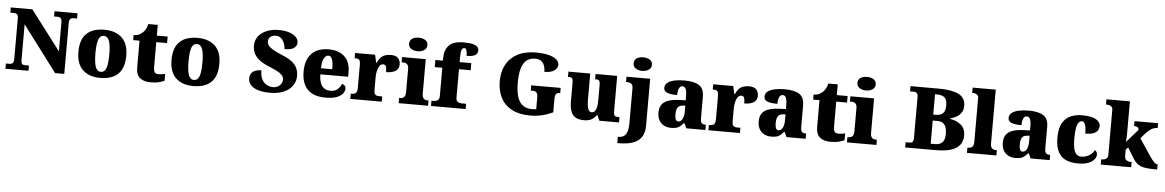

<svg xmlns="http://www.w3.org/2000/svg" viewBox="-40 -1382 13513 2227"><g transform="rotate(5 6716.0 -268.5)"><path d="M21 0V-61H54Q72 -61 85.5 -65Q99 -69 106 -82Q113 -95 113 -121V-597Q113 -622 106 -633.5Q99 -645 87.5 -649Q76 -653 63 -653H21V-714H272L621 -255V-597Q621 -618 614.5 -630Q608 -642 597.5 -647.5Q587 -653 573 -653H530V-714H798V-653H755Q740 -653 729 -647Q718 -641 712 -628Q706 -615 706 -593V0H599L198 -533V-121Q198 -95 202.5 -82Q207 -69 218 -65Q229 -61 246 -61H289V0Z M1124 10Q995 10 921 -60Q847 -130 847 -271Q847 -412 918 -481.5Q989 -551 1127 -551Q1256 -551 1330 -481.5Q1404 -412 1404 -271Q1404 -130 1333 -60Q1262 10 1124 10ZM1126 -61Q1156 -61 1174 -85Q1192 -109 1199.5 -156Q1207 -203 1207 -271Q1207 -375 1188.5 -427Q1170 -479 1125 -479Q1080 -479 1062.5 -427Q1045 -375 1045 -271Q1045 -168 1063 -114.5Q1081 -61 1126 -61Z M1710 10Q1633 10 1587.5 -26Q1542 -62 1542 -150V-460H1468V-519Q1511 -519 1539 -535.5Q1567 -552 1581 -568Q1595 -582 1607.5 -606Q1620 -630 1627 -661H1737V-536H1863V-460H1737V-170Q1737 -130 1748.5 -111Q1760 -92 1796 -92Q1816 -92 1836 -95Q1856 -98 1872 -102V-22Q1854 -13 1813 -1.5Q1772 10 1710 10Z M2208 10Q2079 10 2005 -60Q1931 -130 1931 -271Q1931 -412 2002 -481.5Q2073 -551 2211 -551Q2340 -551 2414 -481.5Q2488 -412 2488 -271Q2488 -130 2417 -60Q2346 10 2208 10ZM2210 -61Q2240 -61 2258 -85Q2276 -109 2283.5 -156Q2291 -203 2291 -271Q2291 -375 2272.5 -427Q2254 -479 2209 -479Q2164 -479 2146.5 -427Q2129 -375 2129 -271Q2129 -168 2147 -114.5Q2165 -61 2210 -61Z M3107 10Q3026 10 2975 -4Q2924 -18 2896 -40Q2868 -62 2857.5 -86Q2847 -110 2847 -129Q2847 -174 2866.5 -198Q2886 -222 2916 -231.5Q2946 -241 2980 -241Q2980 -173 3002.5 -133Q3025 -93 3059.5 -75.5Q3094 -58 3129 -58Q3182 -58 3210.5 -88.5Q3239 -119 3239 -153Q3239 -185 3217.5 -208Q3196 -231 3156.5 -251Q3117 -271 3063 -293Q2987 -324 2945 -359Q2903 -394 2886 -434Q2869 -474 2869 -518Q2869 -582 2904.5 -628Q2940 -674 3001 -699Q3062 -724 3138 -724Q3219 -724 3270.5 -705Q3322 -686 3346 -657.5Q3370 -629 3370 -598Q3370 -561 3337.5 -535Q3305 -509 3225 -509Q3225 -543 3212 -576.5Q3199 -610 3174.5 -632.5Q3150 -655 3114 -655Q3077 -655 3051.5 -637Q3026 -619 3026 -579Q3026 -559 3039 -538Q3052 -517 3090.5 -492.5Q3129 -468 3203 -438Q3279 -408 3321.5 -373.5Q3364 -339 3381 -299.5Q3398 -260 3398 -212Q3398 -147 3362.5 -97Q3327 -47 3261.5 -18.5Q3196 10 3107 10Z M3748 10Q3606 10 3537.5 -62.5Q3469 -135 3469 -266Q3469 -407 3539 -479Q3609 -551 3736 -551Q3854 -551 3921.5 -489.5Q3989 -428 3989 -309V-254H3665Q3667 -160 3700.5 -117Q3734 -74 3798 -74Q3849 -74 3879.5 -100Q3910 -126 3926 -166Q3945 -161 3957.5 -148Q3970 -135 3970 -115Q3970 -85 3948 -56Q3926 -27 3877.5 -8.5Q3829 10 3748 10ZM3798 -325Q3798 -399 3784.5 -438.5Q3771 -478 3741 -478Q3709 -478 3688 -439Q3667 -400 3667 -325Z M4036 0V-61H4041Q4064 -61 4079.5 -66Q4095 -71 4103.5 -86.5Q4112 -102 4112 -133V-407Q4112 -437 4105.5 -451.5Q4099 -466 4085 -470.5Q4071 -475 4049 -475H4045V-536H4278L4299 -443H4304Q4321 -482 4343 -505.5Q4365 -529 4394 -539Q4423 -549 4462 -549Q4521 -549 4546.5 -520.5Q4572 -492 4572 -450Q4572 -394 4531 -370Q4490 -346 4423 -346Q4423 -387 4415.5 -410Q4408 -433 4380 -433Q4362 -433 4348.5 -420Q4335 -407 4326 -384.5Q4317 -362 4312 -334.5Q4307 -307 4307 -278V-128Q4307 -99 4314.5 -84.5Q4322 -70 4336 -65.5Q4350 -61 4368 -61H4403V0Z M4599 0V-61H4611Q4630 -61 4644 -68Q4658 -75 4666 -91Q4674 -107 4674 -135V-409Q4674 -434 4665.5 -448Q4657 -462 4643 -468.5Q4629 -475 4611 -475H4592V-536H4868V-131Q4868 -105 4876 -89.5Q4884 -74 4898.5 -67.5Q4913 -61 4931 -61H4942V0ZM4766 -619Q4721 -619 4690.5 -639.5Q4660 -660 4660 -698Q4660 -739 4690.5 -758Q4721 -777 4766 -777Q4809 -777 4841 -758Q4873 -739 4873 -698Q4873 -660 4841 -639.5Q4809 -619 4766 -619Z M4976 0V-61H5005Q5014 -61 5029 -65Q5044 -69 5056 -82Q5068 -95 5068 -121V-453H4980V-536H5068V-563Q5068 -659 5118 -713.5Q5168 -768 5291 -768Q5365 -768 5403 -756Q5441 -744 5454 -727Q5467 -710 5467 -693Q5467 -673 5457 -655Q5447 -637 5419 -626Q5391 -615 5337 -615Q5337 -629 5334.5 -649.5Q5332 -670 5325 -686.5Q5318 -703 5304 -703Q5285 -703 5273.5 -679.5Q5262 -656 5262 -588V-536H5398V-453H5262V-121Q5262 -95 5273 -82Q5284 -69 5299 -65Q5314 -61 5325 -61H5379V0Z M6131 10Q6001 10 5915.5 -36Q5830 -82 5787.5 -164.5Q5745 -247 5745 -358Q5745 -466 5789 -548.5Q5833 -631 5920 -677.5Q6007 -724 6135 -724Q6225 -724 6285 -708Q6345 -692 6375.5 -665Q6406 -638 6406 -605Q6406 -568 6368.5 -538.5Q6331 -509 6251 -509Q6251 -557 6237 -588.5Q6223 -620 6197 -636Q6171 -652 6133 -652Q6069 -652 6029.5 -617.5Q5990 -583 5972.5 -517.5Q5955 -452 5955 -358Q5955 -264 5973.5 -199Q5992 -134 6034 -100Q6076 -66 6145 -66Q6156 -66 6168.5 -67Q6181 -68 6195 -69V-206Q6195 -231 6189.5 -247Q6184 -263 6170.5 -271Q6157 -279 6132 -279H6113V-340H6456V-279H6447Q6426 -279 6414.5 -271Q6403 -263 6399 -246Q6395 -229 6395 -202V-50Q6331 -20 6266.5 -5Q6202 10 6131 10Z M6758 10Q6666 10 6627 -39.5Q6588 -89 6588 -189V-402Q6588 -431 6585 -446.5Q6582 -462 6570.5 -468.5Q6559 -475 6533 -475H6529V-536H6783V-234Q6783 -192 6788 -159.5Q6793 -127 6804.5 -108.5Q6816 -90 6837 -90Q6861 -90 6875.5 -107.5Q6890 -125 6896.5 -157.5Q6903 -190 6903 -235V-417Q6903 -444 6896.5 -456.5Q6890 -469 6878 -472Q6866 -475 6849 -475H6845V-536H7097V-121Q7097 -93 7103.5 -80Q7110 -67 7123 -64Q7136 -61 7153 -61H7165V0H6936L6908 -64H6903Q6881 -30 6846 -10Q6811 10 6758 10Z M7166 240V167H7173Q7210 167 7235 151Q7260 135 7273 97Q7286 59 7286 -7V-410Q7286 -438 7275.5 -452Q7265 -466 7247.5 -470.5Q7230 -475 7209 -475H7205V-536H7481V8Q7481 97 7443.5 148Q7406 199 7340 219.5Q7274 240 7189 240ZM7380 -619Q7335 -619 7304.5 -639.5Q7274 -660 7274 -698Q7274 -739 7304.5 -758Q7335 -777 7380 -777Q7423 -777 7455 -758Q7487 -739 7487 -698Q7487 -660 7455 -639.5Q7423 -619 7380 -619Z M7769 10Q7726 10 7690 -8Q7654 -26 7632.5 -62.5Q7611 -99 7611 -155Q7611 -238 7666 -277Q7721 -316 7832 -320L7913 -323V-375Q7913 -412 7907.5 -435.5Q7902 -459 7890.5 -470.5Q7879 -482 7861 -482Q7845 -482 7833.5 -470Q7822 -458 7815.5 -434.5Q7809 -411 7809 -375Q7730 -375 7691.5 -391Q7653 -407 7653 -445Q7653 -483 7683.5 -506.5Q7714 -530 7765.5 -540.5Q7817 -551 7878 -551Q7993 -551 8050.5 -513.5Q8108 -476 8108 -383V-131Q8108 -104 8113.5 -89Q8119 -74 8132 -67.5Q8145 -61 8167 -61H8171V0H7948L7923 -56H7913Q7891 -30 7871.5 -15.5Q7852 -1 7828.5 4.5Q7805 10 7769 10ZM7848 -71Q7868 -71 7883 -86Q7898 -101 7906 -128Q7914 -155 7914 -191V-262L7883 -259Q7855 -257 7839 -244.5Q7823 -232 7816 -209Q7809 -186 7809 -152Q7809 -126 7813 -107.5Q7817 -89 7826 -80Q7835 -71 7848 -71Z M8206 0V-61H8211Q8234 -61 8249.5 -66Q8265 -71 8273.5 -86.5Q8282 -102 8282 -133V-407Q8282 -437 8275.5 -451.5Q8269 -466 8255 -470.5Q8241 -475 8219 -475H8215V-536H8448L8469 -443H8474Q8491 -482 8513 -505.5Q8535 -529 8564 -539Q8593 -549 8632 -549Q8691 -549 8716.5 -520.5Q8742 -492 8742 -450Q8742 -394 8701 -370Q8660 -346 8593 -346Q8593 -387 8585.5 -410Q8578 -433 8550 -433Q8532 -433 8518.5 -420Q8505 -407 8496 -384.5Q8487 -362 8482 -334.5Q8477 -307 8477 -278V-128Q8477 -99 8484.5 -84.5Q8492 -70 8506 -65.5Q8520 -61 8538 -61H8573V0Z M8936 10Q8893 10 8857 -8Q8821 -26 8799.5 -62.5Q8778 -99 8778 -155Q8778 -238 8833 -277Q8888 -316 8999 -320L9080 -323V-375Q9080 -412 9074.5 -435.5Q9069 -459 9057.5 -470.5Q9046 -482 9028 -482Q9012 -482 9000.5 -470Q8989 -458 8982.5 -434.5Q8976 -411 8976 -375Q8897 -375 8858.5 -391Q8820 -407 8820 -445Q8820 -483 8850.5 -506.5Q8881 -530 8932.5 -540.5Q8984 -551 9045 -551Q9160 -551 9217.5 -513.5Q9275 -476 9275 -383V-131Q9275 -104 9280.5 -89Q9286 -74 9299 -67.5Q9312 -61 9334 -61H9338V0H9115L9090 -56H9080Q9058 -30 9038.5 -15.5Q9019 -1 8995.5 4.5Q8972 10 8936 10ZM9015 -71Q9035 -71 9050 -86Q9065 -101 9073 -128Q9081 -155 9081 -191V-262L9050 -259Q9022 -257 9006 -244.5Q8990 -232 8983 -209Q8976 -186 8976 -152Q8976 -126 8980 -107.5Q8984 -89 8993 -80Q9002 -71 9015 -71Z M9627 10Q9550 10 9504.5 -26Q9459 -62 9459 -150V-460H9385V-519Q9428 -519 9456 -535.5Q9484 -552 9498 -568Q9512 -582 9524.5 -606Q9537 -630 9544 -661H9654V-536H9780V-460H9654V-170Q9654 -130 9665.5 -111Q9677 -92 9713 -92Q9733 -92 9753 -95Q9773 -98 9789 -102V-22Q9771 -13 9730 -1.5Q9689 10 9627 10Z M9819 0V-61H9831Q9850 -61 9864 -68Q9878 -75 9886 -91Q9894 -107 9894 -135V-409Q9894 -434 9885.5 -448Q9877 -462 9863 -468.5Q9849 -475 9831 -475H9812V-536H10088V-131Q10088 -105 10096 -89.5Q10104 -74 10118.5 -67.5Q10133 -61 10151 -61H10162V0ZM9986 -619Q9941 -619 9910.5 -639.5Q9880 -660 9880 -698Q9880 -739 9910.5 -758Q9941 -777 9986 -777Q10029 -777 10061 -758Q10093 -739 10093 -698Q10093 -660 10061 -639.5Q10029 -619 9986 -619Z M10497 0V-61H10549Q10563 -61 10572 -68Q10581 -75 10585 -87.5Q10589 -100 10589 -116V-598Q10589 -620 10582 -631.5Q10575 -643 10565.5 -648Q10556 -653 10546 -653H10497V-714H10825Q10977 -714 11057 -674.5Q11137 -635 11137 -540Q11137 -494 11116 -462Q11095 -430 11061 -410.5Q11027 -391 10987 -381V-376Q11066 -363 11116 -320Q11166 -277 11166 -198Q11166 -99 11089.5 -49.5Q11013 0 10855 0ZM10840 -69Q10893 -69 10923 -98.5Q10953 -128 10953 -201Q10953 -248 10940.5 -278.5Q10928 -309 10903.5 -324Q10879 -339 10842 -339H10788V-69ZM10816 -408Q10854 -408 10879 -420Q10904 -432 10916.5 -459Q10929 -486 10929 -530Q10929 -595 10899 -620Q10869 -645 10814 -645H10788V-408Z M11216 0V-61H11227Q11246 -61 11260 -67.5Q11274 -74 11282 -89.5Q11290 -105 11290 -131V-643Q11290 -668 11277.5 -679.5Q11265 -691 11250 -695Q11235 -699 11227 -699H11216V-760H11485V-131Q11485 -105 11493 -89.5Q11501 -74 11515.5 -67.5Q11530 -61 11548 -61H11559V0Z M11778 10Q11735 10 11699 -8Q11663 -26 11641.5 -62.5Q11620 -99 11620 -155Q11620 -238 11675 -277Q11730 -316 11841 -320L11922 -323V-375Q11922 -412 11916.5 -435.5Q11911 -459 11899.5 -470.5Q11888 -482 11870 -482Q11854 -482 11842.5 -470Q11831 -458 11824.5 -434.5Q11818 -411 11818 -375Q11739 -375 11700.5 -391Q11662 -407 11662 -445Q11662 -483 11692.5 -506.5Q11723 -530 11774.5 -540.5Q11826 -551 11887 -551Q12002 -551 12059.5 -513.5Q12117 -476 12117 -383V-131Q12117 -104 12122.5 -89Q12128 -74 12141 -67.5Q12154 -61 12176 -61H12180V0H11957L11932 -56H11922Q11900 -30 11880.5 -15.5Q11861 -1 11837.5 4.5Q11814 10 11778 10ZM11857 -71Q11877 -71 11892 -86Q11907 -101 11915 -128Q11923 -155 11923 -191V-262L11892 -259Q11864 -257 11848 -244.5Q11832 -232 11825 -209Q11818 -186 11818 -152Q11818 -126 11822 -107.5Q11826 -89 11835 -80Q11844 -71 11857 -71Z M12509 10Q12430 10 12371 -15Q12312 -40 12279 -100.5Q12246 -161 12246 -267Q12246 -376 12281 -437.5Q12316 -499 12375 -525Q12434 -551 12507 -551Q12589 -551 12636 -535Q12683 -519 12703 -494.5Q12723 -470 12723 -444Q12723 -424 12712 -400Q12701 -376 12667 -359.5Q12633 -343 12564 -343Q12564 -380 12559.5 -411.5Q12555 -443 12544 -462.5Q12533 -482 12514 -482Q12492 -482 12476 -463Q12460 -444 12451 -397.5Q12442 -351 12442 -268Q12442 -203 12452 -159.5Q12462 -116 12483 -94Q12504 -72 12537 -72Q12593 -72 12633.5 -98Q12674 -124 12691 -161Q12707 -153 12713.5 -138.5Q12720 -124 12720 -110Q12720 -84 12698.5 -56Q12677 -28 12631 -9Q12585 10 12509 10Z M12774 0V-61H12789Q12798 -61 12813 -65Q12828 -69 12840 -82Q12852 -95 12852 -121V-643Q12852 -668 12839.5 -679.5Q12827 -691 12812 -695Q12797 -699 12789 -699H12774V-760H13047V-379Q13047 -366 13046.5 -352.5Q13046 -339 13045 -326.5Q13044 -314 13043 -303.5Q13042 -293 13041 -286L13168 -430Q13171 -434 13172.5 -437.5Q13174 -441 13174 -444Q13174 -447 13174 -448Q13174 -461 13159.5 -470.5Q13145 -480 13120 -480V-536H13395V-480Q13378 -480 13361 -476Q13344 -472 13327 -462.5Q13310 -453 13292 -438Q13274 -423 13254 -401L13205 -344L13338 -146Q13366 -104 13387 -82.5Q13408 -61 13427 -61H13431V0H13417Q13354 0 13311 -4.5Q13268 -9 13238.5 -21Q13209 -33 13187.5 -53.5Q13166 -74 13146 -107L13074 -225L13047 -199V-125Q13047 -97 13059 -83.5Q13071 -70 13086 -65.5Q13101 -61 13109 -61H13128V0Z"/></g></svg>

Font: Noto Serif Gujarati Black
Style: Regular
Weight: 900
Version: Version 2.102